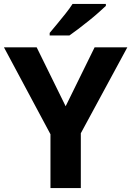

<svg xmlns="http://www.w3.org/2000/svg" viewBox="-20 -954 666 974"><path d="M313 -415 460 -714H626L390 -278V0H236V-273L0 -714H166ZM517 -924Q502 -910 479 -889.5Q456 -869 429 -847.5Q402 -826 376.5 -806.5Q351 -787 332 -774H232V-787Q248 -806 269.5 -832Q291 -858 312.5 -885Q334 -912 348 -934H517Z"/></svg>

Font: Noto Sans Khmer
Style: Bold
Weight: 700
Version: Version 2.003